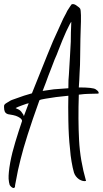

<svg xmlns="http://www.w3.org/2000/svg" viewBox="-20 -906 506 946"><path d="M331.3 -798.6C329.6 -760.8 328.7 -727.8 328.7 -699.6C326.9 -671.4 325.6 -647.2 324.7 -627C323.8 -606.8 322.1 -576.8 319.4 -537.2C317.7 -524.9 316.8 -502.9 316.8 -471.2C293 -469.5 269.3 -467.7 245.5 -466C243.8 -466 225.3 -463.3 190.1 -458C192.7 -465.1 198 -478.7 205.9 -499C213 -519.2 221.8 -542.5 232.3 -568.9C237.6 -583.9 243.3 -598.8 249.5 -613.8C256.5 -628.8 262.7 -643.7 268 -658.7C281.2 -693 293.9 -723.8 306.2 -751.1C319.4 -779.2 327.8 -795.1 331.3 -798.6ZM374.9 -863.3C372.2 -867.7 364.8 -873.8 352.4 -881.8C344.5 -886.2 337.9 -887 332.6 -884.4C330.9 -882.6 323.8 -872.1 311.5 -852.7C309.8 -848.3 303.2 -835.6 291.7 -814.4C290.8 -812.7 282.5 -794.2 266.6 -759C250.8 -726.4 232.8 -684.6 212.5 -633.6C191.4 -581.7 166.3 -519.2 137.3 -446.2C116.2 -440.9 85.4 -430.8 44.9 -415.8C36.1 -413.2 26 -407.9 14.5 -400C4.8 -394.7 0 -389.4 0 -384.1V-376.2C0 -368.3 1.3 -361.2 4 -355.1C8.4 -347.2 16.3 -342.8 27.7 -341.9C40 -340.1 50.2 -337.9 58.1 -335.3C66 -332.6 73.5 -328.7 80.5 -323.4C86.7 -318.1 89.3 -313.3 88.4 -308.9C77 -275.4 66 -241.1 55.4 -205.9C44.9 -171.6 36.5 -138.2 30.4 -105.6C24.2 -70.4 21.6 -43.6 22.4 -25.1C23.3 -12.8 25.1 -2.6 27.7 5.3C32.1 12.3 37.4 17.2 43.6 19.8C48.8 21.6 52.4 19.4 54.1 13.2C53.2 12.3 55.4 -0.9 60.7 -26.4C63.4 -37.8 66 -51.5 68.6 -67.3C70.4 -75.2 74.8 -93.7 81.8 -122.8C89.8 -155.3 101.2 -195.1 116.2 -242.2C131.1 -289.3 150.5 -345.8 174.2 -411.8C176.9 -414.5 187 -417.1 204.6 -419.8C220.4 -422.4 237.6 -425 256.1 -427.7C276.3 -430.3 288.2 -431.6 291.7 -431.6L316.8 -434.3C315.9 -400.8 315.9 -359.9 316.8 -311.5C317.7 -258.7 320.3 -213.4 324.7 -175.6C326.5 -150.9 329.1 -128.9 332.6 -109.6C336.2 -88.4 340.1 -70.4 344.5 -55.4C348.9 -42.2 357.3 -31.2 369.6 -22.4C382.8 -14.5 394.2 -11.9 403.9 -14.5C384.6 -81.4 373.1 -148.3 369.6 -215.2C366.1 -282 365.6 -356.8 368.3 -439.6C388.5 -442.2 403.9 -443.5 414.5 -443.5L464.6 -444.8C469 -450.1 464.6 -457.2 451.4 -466C442.6 -472.1 414.9 -475.2 368.3 -475.2C370 -498.1 371.4 -522.3 372.2 -547.8C374 -573.3 374.9 -598.8 374.9 -624.4C375.8 -698.3 376.6 -743.2 377.5 -759C380.2 -820.6 379.3 -855.4 374.9 -863.3ZM97.7 -334C95.9 -340.1 93.3 -345 89.8 -348.5C83.6 -359 75.2 -366.1 64.7 -369.6L56.8 -373.6C62.9 -377.1 73.5 -381.5 88.4 -386.8C106.9 -393.8 117.9 -397.3 121.4 -397.3C114.4 -378.8 106.5 -357.7 97.7 -334Z"/></svg>

Font: Impossible
Style: Reguler
Weight: 400
Designer: Ahsan Design
Foundry: Designer
Version: Version 3.16.0